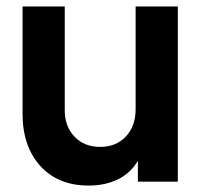

<svg xmlns="http://www.w3.org/2000/svg" viewBox="-20 -564 633 596"><path d="M50 -211V-544H181V-222Q181 -171 211.5 -139.5Q242 -108 291 -108Q340 -108 370.5 -140Q401 -172 401 -225V-544H532V0H408V-65Q386 -27 346.5 -7.5Q307 12 255 12Q160 12 105 -49Q50 -110 50 -211Z"/></svg>

Font: Evergrow Sans
Style: Bold
Weight: 700
Foundry: 10Web
Version: Version 1.000